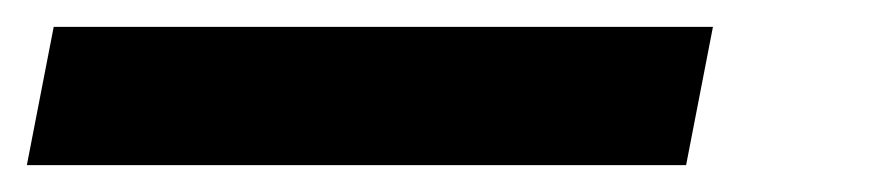

<svg xmlns="http://www.w3.org/2000/svg" viewBox="-79 57 647 143"><path d="M-59 180 -39 77H452L432 180Z"/></svg>

Font: IBM Plex Sans SmBld
Style: Italic
Weight: 600
Italic angle: -11°
Designer: Mike Abbink, Paul van der Laan, Pieter van Rosmalen
Foundry: Bold Monday
Version: Version 3.005